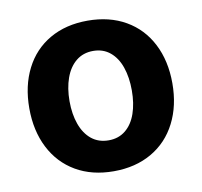

<svg xmlns="http://www.w3.org/2000/svg" viewBox="-66 -607 723 688"><g transform="rotate(-10 295.0 -263.0)"><path d="M35.2 -263.7Q35.2 -345.2 66.7 -407.2Q98.1 -469.2 157 -503.2Q215.8 -537.1 294.9 -537.1Q374 -537.1 433.1 -503.2Q492.2 -469.2 523.9 -407.2Q555.7 -345.2 555.7 -263.7Q555.7 -182.1 523.9 -119.9Q492.2 -57.6 433.1 -23.4Q374 10.7 294.9 10.7Q215.8 10.7 157.2 -23.4Q98.6 -57.6 66.9 -119.9Q35.2 -182.1 35.2 -263.7ZM408.2 -263.7Q408.2 -311 395.5 -347.9Q382.8 -384.8 357.4 -405.8Q332 -426.8 295.9 -426.8Q259.3 -426.8 233.6 -405.8Q208 -384.8 194.8 -347.9Q181.6 -311 181.6 -263.7Q181.6 -216.8 194.8 -179.9Q208 -143.1 233.6 -122.3Q259.3 -101.6 295.9 -101.6Q332 -101.6 357.4 -122.3Q382.8 -143.1 395.5 -179.7Q408.2 -216.3 408.2 -263.7Z"/></g></svg>

Font: Pretendard Std
Style: Bold
Weight: 700
Designer: Base glyphs from Inter by Rasmus Andersson; Hangeul glyphs from Noto Sans CJK(Source Han Sans) by Jang Soo-young and Kan
Foundry: Kil Hyung-jin
Version: Version 1.309